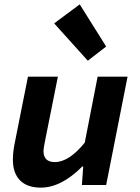

<svg xmlns="http://www.w3.org/2000/svg" viewBox="-20 -847 640 879"><path d="M167 12Q105 12 72 -21Q39 -54 39 -116Q39 -150 47 -190L108 -496H245L187 -206Q179 -166 179 -156Q179 -105 231 -105Q296 -105 368 -194L427 -496H564L466 0H355L361 -85H357Q260 12 167 12ZM382 -569 228 -740 345 -827 466 -634Z"/></svg>

Font: TypoPRO Source Code Pro
Style: Bold Italic
Weight: 700
Italic angle: -11°
Monospace: yes
Designer: Paul D. Hunt, Teo Tuominen
Foundry: Adobe Systems Incorporated
Version: Version 1.030;PS 1.0;hotconv 1.0.84;makeotf.lib2.5.63406